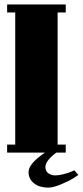

<svg xmlns="http://www.w3.org/2000/svg" viewBox="-20 -689 374 867"><path d="M12.2 -632.8V-668.9H276.9V-632.8H240.2V-36.1H276.9V0H234.9Q217.8 11.2 201.4 29.8Q185.1 48.3 185.1 64.9Q185.1 83.5 198 93.3Q210.9 103 230 103Q246.1 103 267.6 97.4Q289.1 91.8 302.7 85.9L315.9 80.1L334 101.1Q324.7 107.4 309.8 116.9Q294.9 126.5 258.3 142.3Q221.7 158.2 196.8 158.2Q158.7 158.2 133.8 138.9Q108.9 119.6 108.9 87.9Q108.9 50.3 183.1 0H12.2V-36.1H48.8V-632.8Z"/></svg>

Font: Lletraferida
Style: Heavy
Weight: 900
Designer: Josep Patau Bellart
Foundry: Josep Patau Bellart
Version: Version 1.000